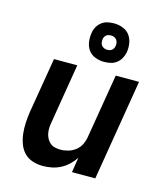

<svg xmlns="http://www.w3.org/2000/svg" viewBox="-115 -858 830 955"><g transform="rotate(15 300.0 -380.5)"><path d="M194 8Q166 8 140.5 -0.5Q115 -9 97.5 -27.5Q80 -46 71 -71Q62 -96 59 -123Q56 -150 57.5 -177.5Q59 -205 63 -233L111 -520H231L181 -217Q178 -202 177 -187Q176 -172 178.5 -157.5Q181 -143 187.5 -130.5Q194 -118 204.5 -109Q215 -100 229 -96.5Q243 -93 258 -93Q278 -93 298.5 -99Q319 -105 336 -118.5Q353 -132 362 -151Q371 -170 374 -190L429 -520H549L463 0H343L355 -77Q342 -57 324 -40Q306 -23 284.5 -12Q263 -1 240 3.5Q217 8 194 8ZM354 -571Q330 -571 308.5 -579.5Q287 -588 274 -605.5Q261 -623 257.5 -646.5Q254 -670 258 -694Q260 -710 268.5 -725.5Q277 -741 291 -751.5Q305 -762 321.5 -765.5Q338 -769 355 -769Q378 -769 400 -760.5Q422 -752 435 -734.5Q448 -717 452 -693.5Q456 -670 452 -646Q449 -630 440.5 -614.5Q432 -599 418 -588.5Q404 -578 387.5 -574.5Q371 -571 354 -571ZM355 -633Q361 -633 367 -634.5Q373 -636 378 -640Q383 -644 386 -649.5Q389 -655 390 -661Q392 -670 390.5 -678.5Q389 -687 384.5 -693.5Q380 -700 372 -703.5Q364 -707 355 -707Q349 -707 342.5 -705.5Q336 -704 331 -700Q326 -696 323 -690.5Q320 -685 319 -679Q318 -670 319 -661.5Q320 -653 325 -646.5Q330 -640 338 -636.5Q346 -633 355 -633Z"/></g></svg>

Font: Iosevka Aile
Style: Bold Italic
Weight: 700
Italic angle: -9°
Designer: Belleve Invis
Foundry: Belleve Invis
Version: Version 28.0.1; ttfautohint (v1.8.4)